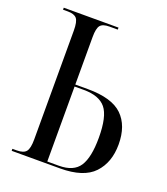

<svg xmlns="http://www.w3.org/2000/svg" viewBox="-132 -807 785 900"><g transform="rotate(20 260.5 -357.0)"><path d="M31 0V-10H53Q87 -10 99.5 -26Q112 -42 112 -86V-629Q112 -674 99.5 -689Q87 -704 55 -704H31V-714H304V-704H262Q229 -704 217 -689Q205 -674 205 -631V-394H267Q388 -394 440 -343.5Q492 -293 492 -199Q492 -109 440.5 -54.5Q389 0 272 0ZM262 -10Q336 -10 365 -54.5Q394 -99 394 -197Q394 -303 361 -343.5Q328 -384 251 -384H205V-10Z"/></g></svg>

Font: Noto Serif Display Condensed
Style: Regular
Weight: 400
Width: 3
Designer: Monotype Design Team
Foundry: Monotype Imaging Inc.
Version: Version 2.009